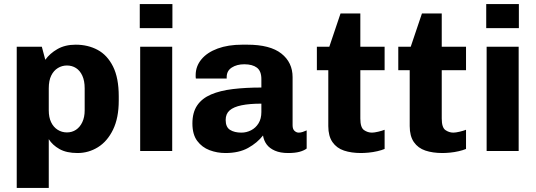

<svg xmlns="http://www.w3.org/2000/svg" viewBox="-20 -740 2627 941"><path d="M62 181V-511H185L202 -447Q224 -478 261.5 -499.5Q299 -521 351 -521Q411 -521 458.5 -495.5Q506 -470 534 -414Q562 -358 562 -268V-247Q562 -162 534 -104.5Q506 -47 460 -18.5Q414 10 360 10Q306 10 271.5 -9.5Q237 -29 219 -58V181ZM308 -91Q333 -91 352.5 -104Q372 -117 383.5 -141.5Q395 -166 395 -199V-307Q395 -344 383.5 -369Q372 -394 352.5 -406.5Q333 -419 308 -419Q284 -419 263.5 -406.5Q243 -394 231 -369.5Q219 -345 219 -307V-199Q219 -165 230.5 -141Q242 -117 262.5 -104Q283 -91 308 -91Z M667 0V-511H824V0ZM665 -602V-720H825V-602Z M1085 10Q1044 10 1007 -4Q970 -18 946.5 -49.5Q923 -81 923 -135Q923 -189 946.5 -223.5Q970 -258 1014.5 -277Q1059 -296 1121.5 -303.5Q1184 -311 1261 -311V-352Q1261 -392 1239 -408.5Q1217 -425 1177 -425Q1141 -425 1116 -409Q1091 -393 1091 -362V-355H940Q939 -358 939 -362.5Q939 -367 939 -372Q939 -415 967 -449Q995 -483 1046.5 -502Q1098 -521 1167 -521H1192Q1304 -521 1359 -477.5Q1414 -434 1414 -362V-126Q1414 -107 1423.5 -98.5Q1433 -90 1444 -90Q1454 -90 1464 -93.5Q1474 -97 1483 -101V-12Q1470 -2 1448 4Q1426 10 1392 10Q1354 10 1327.5 -1.5Q1301 -13 1287 -32Q1273 -51 1269 -76Q1241 -40 1196 -15Q1151 10 1085 10ZM1163 -90Q1188 -90 1210.5 -101.5Q1233 -113 1247 -135.5Q1261 -158 1261 -191V-232Q1203 -232 1164 -224Q1125 -216 1105.5 -199Q1086 -182 1086 -152Q1086 -117 1107.5 -103.5Q1129 -90 1163 -90Z M1749 10Q1702 10 1666 -2Q1630 -14 1609.5 -43.5Q1589 -73 1589 -122V-396H1533V-511H1594L1649 -674H1746V-511H1865V-396H1746V-159Q1746 -115 1764 -102.5Q1782 -90 1803 -90Q1814 -90 1833.5 -94.5Q1853 -99 1865 -104V-10Q1851 -4 1829.5 1Q1808 6 1786.5 8Q1765 10 1749 10Z M2148 10Q2101 10 2065 -2Q2029 -14 2008.5 -43.5Q1988 -73 1988 -122V-396H1932V-511H1993L2048 -674H2145V-511H2264V-396H2145V-159Q2145 -115 2163 -102.5Q2181 -90 2202 -90Q2213 -90 2232.5 -94.5Q2252 -99 2264 -104V-10Q2250 -4 2228.5 1Q2207 6 2185.5 8Q2164 10 2148 10Z M2365 0V-511H2522V0ZM2363 -602V-720H2523V-602Z"/></svg>

Font: Chivo Medium
Style: Bold
Weight: 700
Version: Version 2.002